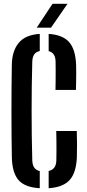

<svg xmlns="http://www.w3.org/2000/svg" viewBox="-20 -986 460 1014"><path d="M190 8Q111 3.5 77.5 -35.2Q44 -74 42.5 -157.5Q41.5 -213.5 41 -275Q40.5 -336.5 40.5 -400Q40.5 -463.5 41 -525.2Q41.5 -587 42.5 -643.5Q43.5 -716.5 78.5 -759.2Q113.5 -802 190 -807V-716.5Q170.5 -712.5 161 -699Q151.5 -685.5 150.5 -661.5Q148.5 -598 147.8 -532.2Q147 -466.5 147 -400Q147 -333.5 147.8 -267.5Q148.5 -201.5 150.5 -138.5Q151.5 -114.5 160.8 -101Q170 -87.5 190 -82.5ZM237 8V-83Q257 -87.5 267 -101.2Q277 -115 277.5 -138.5Q278 -161 278.2 -188.8Q278.5 -216.5 278 -244Q277.5 -271.5 277 -294H385.5Q386.5 -261 386.8 -225.8Q387 -190.5 386 -157.5Q383 -75 348.5 -36Q314 3 237 8ZM273 -511Q273.5 -533 273.8 -559.5Q274 -586 274 -612.8Q274 -639.5 273.5 -661.5Q273 -684.5 264 -698Q255 -711.5 237 -716V-807Q311.5 -802 345.2 -763.5Q379 -725 382 -642.5Q382.5 -625 382.5 -600.8Q382.5 -576.5 382 -552.8Q381.5 -529 381 -511ZM174 -840 257.5 -966H336.5L249.5 -840Z"/></svg>

Font: Big Shoulders Stencil Display Thin
Style: Bold
Weight: 700
Version: Version 2.001